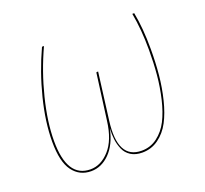

<svg xmlns="http://www.w3.org/2000/svg" viewBox="-97 -632 807 756"><g transform="rotate(-20 306.0 -254.5)"><path d="M164.1 9.3Q115.7 9.3 87.2 -29.1Q58.6 -67.4 58.6 -151.9Q58.6 -233.9 83 -330.8Q107.4 -427.7 148.9 -517.6H157.2Q115.2 -426.8 90.8 -329.1Q66.4 -231.4 66.4 -151.9Q66.4 1.5 164.1 1.5Q208 1.5 243.9 -38.3Q279.8 -78.1 289.6 -155.8L315.4 -349.6L323.2 -350.6L297.9 -153.8Q277.8 1.5 378.4 1.5Q415.5 1.5 444.3 -20.3Q473.1 -42 491 -76.9Q508.8 -111.8 520.3 -160.6Q531.7 -209.5 536.1 -258.3Q540.5 -307.1 540.5 -361.8Q540.5 -447.8 527.3 -517.6H535.2Q548.3 -450.7 548.3 -362.8Q548.3 -306.2 543.5 -255.1Q538.6 -204.1 526.4 -154.8Q514.2 -105.5 495.4 -69.8Q476.6 -34.2 446.5 -12.5Q416.5 9.3 378.4 9.3Q350.1 9.3 330.8 -2.9Q311.5 -15.1 302.7 -35.6Q293.9 -56.2 291.3 -77.6Q288.6 -99.1 290 -123.5Q276.4 -60.1 241.9 -25.4Q207.5 9.3 164.1 9.3Z"/></g></svg>

Font: Fira Sans Compressed Eight
Style: Italic
Weight: 100
Width: 3
Italic angle: -8°
Designer: Carrois Corporate & Edenspiekermann AG
Foundry: Carrois Corporate GbR & Edenspiekermann AG
Version: Version 4.203;PS 004.203;hotconv 1.0.88;makeotf.lib2.5.64775